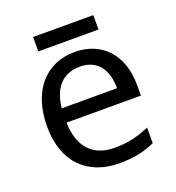

<svg xmlns="http://www.w3.org/2000/svg" viewBox="-126 -778 816 890"><g transform="rotate(-20 282.0 -333.5)"><path d="M433 -677H136V-606H433ZM292 -546C150 -546 55 -440 55 -264C55 -85 160 10 313 10C386 10 434 -1 489 -25V-102C433 -78 385 -65 317 -65C210 -65 149 -130 146 -251H513V-304C513 -450 429 -546 292 -546ZM291 -474C380 -474 420 -412 421 -321H148C157 -417 207 -474 291 -474Z"/></g></svg>

Font: Noto Sans Psalter Pahlavi
Style: Regular
Weight: 400
Designer: Monotype Design Team
Foundry: Monotype Imaging Inc.
Version: Version 2.002